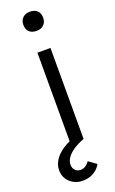

<svg xmlns="http://www.w3.org/2000/svg" viewBox="-215 -784 618 1036"><g transform="rotate(-20 93.5 -266.5)"><path d="M73 0V-522H148V0ZM53 -689Q53 -713 68 -728.5Q83 -744 110 -744Q137 -744 152 -729.5Q167 -715 167 -689Q167 -665 152 -649.5Q137 -634 110 -634Q83 -634 68 -648.5Q53 -663 53 -689ZM-34 116Q-34 91 -23.5 69.5Q-13 48 6.5 29.5Q26 11 54.5 -4.5Q83 -20 120 -33L149 0Q116 12 89.5 29Q63 46 48.5 66Q34 86 34 108Q34 127 46 139.5Q58 152 77 152Q91 152 103.5 144.5Q116 137 128 121L172 153Q163 170 148 183Q133 196 113 203.5Q93 211 66 211Q39 211 16 198.5Q-7 186 -20.5 164.5Q-34 143 -34 116Z"/></g></svg>

Font: Mach Light
Style: Regular
Weight: 300
Version: Version 1.002